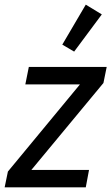

<svg xmlns="http://www.w3.org/2000/svg" viewBox="-28 -806 479 826"><path d="M-8 0 6 -68 316 -443H81L96 -518H431L417 -449L107 -75H355L341 0ZM291 -584 240 -614 341 -786 410 -744Z"/></svg>

Font: IBM Plex Sans Cond Text
Style: Italic
Weight: 450
Width: 3
Italic angle: -11°
Designer: Mike Abbink, Paul van der Laan, Pieter van Rosmalen
Foundry: Bold Monday
Version: Version 1.3